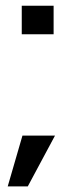

<svg xmlns="http://www.w3.org/2000/svg" viewBox="-20 -590 284 684"><path d="M57.5 -569.5V-468H171V-569.5ZM7.5 74H79L176 -107H60Z"/></svg>

Font: Anybody UltraCondensed Thin Medium
Style: Regular
Weight: 500
Version: Version 1.111